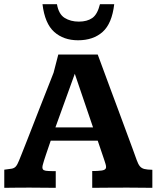

<svg xmlns="http://www.w3.org/2000/svg" viewBox="-20 -900 750 920"><path d="M0.5 0V-86.9Q23.9 -89.4 36.4 -91.8Q48.8 -94.2 56.2 -102.8Q63.5 -111.3 71.3 -130.9Q75.7 -141.6 85.7 -166.7Q95.7 -191.9 109.4 -226.6Q123 -261.2 138.4 -300.8Q153.8 -340.3 169.2 -379.9Q184.6 -419.4 198.5 -454.3Q212.4 -489.3 222.4 -514.9Q232.4 -540.5 236.8 -551.8L259.3 -638.7H448.2Q448.2 -638.7 456.5 -616.5Q464.8 -594.2 478.5 -556.9Q492.2 -519.5 509 -474.4Q525.9 -429.2 543.2 -382.6Q560.5 -335.9 575.7 -294.7Q590.8 -253.4 601.6 -224.6Q612.3 -195.8 615.7 -186.5Q627.9 -152.8 635 -133.1Q642.1 -113.3 650.1 -103.5Q658.2 -93.8 671.6 -90.3Q685.1 -86.9 710 -86.4V0Q681.2 0 654.3 -0.5Q627.4 -1 591.3 -1Q549.8 -1 509 -0.7Q468.3 -0.5 421.9 0V-80.6Q425.8 -80.6 435.1 -80.6Q444.3 -80.6 447.3 -81.1Q470.2 -82 479.2 -86.2Q488.3 -90.3 488.3 -99.6Q488.3 -105.5 485.8 -114Q483.4 -122.6 479.5 -133.8L448.2 -226.1H223.1Q221.7 -222.2 218 -211.2Q214.4 -200.2 209.5 -186.3Q204.6 -172.4 200 -158.4Q195.3 -144.5 192.1 -134.3Q189 -124 188 -120.6Q183.1 -105 183.1 -99.1Q183.1 -88.4 189.9 -84.7Q196.8 -81.1 211.9 -80.6Q214.8 -80.1 229.2 -80.1Q243.7 -80.1 247.1 -80.1V0Q217.3 0 186.8 -0.5Q156.2 -1 121.6 -1Q87.4 -1 60.5 -0.7Q33.7 -0.5 0.5 0ZM245.6 -289.6H425.8L338.4 -546.4ZM354 -707Q284.7 -707 239.7 -747.1Q194.8 -787.1 183.6 -879.9H252.9Q261.2 -832 289.8 -814.2Q318.4 -796.4 357.9 -796.4Q397 -796.4 421.9 -813.5Q446.8 -830.6 459 -879.9H527.3Q516.6 -787.1 471.7 -747.1Q426.8 -707 354 -707Z"/></svg>

Font: Kameron
Style: Bold
Weight: 700
Designer: Vernon Adams
Foundry: Vernon Adams
Version: Version 1.100